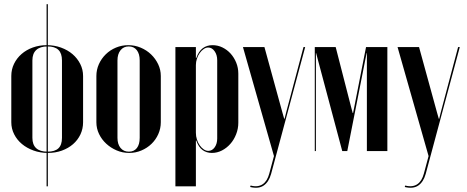

<svg xmlns="http://www.w3.org/2000/svg" viewBox="-20 -719 2222 914"><path d="M207.8 -699V168H201.8V-699ZM202.5 -504Q238.8 -504 270.5 -492.5Q302.2 -481 325.4 -461.1Q348.5 -441.2 362 -414.5Q375.5 -387.8 375.5 -357.2V-137Q375.5 -105.8 362.8 -78.9Q350 -52 327.6 -32.6Q305.2 -13.2 274.6 -2.1Q244 9 207.8 9Q171.2 9 139.5 -2.5Q107.8 -14 84.4 -33.5Q61 -53 47.4 -79.8Q33.8 -106.5 33.8 -137V-357.2Q33.8 -388.5 46.8 -415.2Q59.8 -442 82.6 -461.9Q105.5 -481.8 136.2 -492.9Q167 -504 202.5 -504ZM206.2 -498Q171 -498 152.6 -481.1Q134.2 -464.2 134.2 -431.5V-62.8Q134.2 -30 152.4 -13.5Q170.5 3 206.2 3Q241.2 3 258.1 -13Q275 -29 275 -62.8V-431.5Q275 -465.2 258 -481.6Q241 -498 206.2 -498Z M590.8 -504Q621.8 -504 650 -492.1Q678.3 -480.1 699.3 -459.9Q720.2 -439.8 732.9 -413.3Q745.5 -386.9 745.5 -357.2V-137Q745.5 -107.5 733.6 -80.7Q721.7 -53.9 701.1 -34.1Q680.5 -14.2 653 -2.6Q625.5 9 595 9Q563.2 9 535.3 -3Q507.3 -15 485.8 -34.9Q464.2 -54.8 451.5 -81.1Q438.8 -107.4 438.8 -137V-357.2Q438.8 -386.7 450.7 -413.5Q462.7 -440.2 483.5 -460.5Q504.2 -480.8 531.9 -492.4Q559.5 -504 590.8 -504ZM592.8 -498Q568.2 -498 553.8 -479.9Q539.2 -461.8 539.2 -431.5V-62.8Q539.2 -32.5 553.8 -14.8Q568.3 3 593.5 3Q618 3 631.5 -14.2Q645 -31.5 645 -62.8V-431.5Q645 -462.8 631.1 -480.4Q617.2 -498 592.8 -498Z M912.5 -473V-495H815V168H912.5V-21.2V-49.8H914.5Q925.2 -18.5 944.2 -4.8Q963.2 9 988.5 9Q1013.8 9 1036.4 -2.6Q1059 -14.2 1076.4 -33.9Q1093.8 -53.5 1104.1 -79.9Q1114.5 -106.2 1114.5 -134.8V-368.5Q1114.5 -396.2 1104.5 -420.8Q1094.5 -445.2 1077.9 -463.8Q1061.2 -482.2 1039 -493.1Q1016.8 -504 991.5 -504Q964.8 -504 945.2 -489.5Q925.8 -475 914.2 -442.8H912.5ZM912.5 -86.8V-409.5Q912.5 -424.5 917.4 -439.5Q922.2 -454.5 930.8 -466.5Q939.2 -478.5 949.8 -485.6Q960.2 -492.8 971 -492.8Q989.2 -492.8 1001.6 -475.2Q1014 -457.8 1014 -432.2V-59.8Q1014 -34.5 1001.9 -17.6Q989.8 -0.8 971.8 -0.8Q960.5 -0.8 950 -7.9Q939.5 -15 931 -27Q922.5 -39 917.5 -54.6Q912.5 -70.2 912.5 -86.8Z M1136.5 -495 1284.2 24 1261.8 107.5Q1257.2 125 1249.4 137.8Q1241.5 150.5 1230.6 157.9Q1219.8 165.2 1205.6 167.1Q1191.5 169 1173 164.2L1170.8 171.2Q1211 181 1235.4 164.1Q1259.8 147.2 1270.5 109L1432.8 -495H1424.8L1342.2 -183.8L1334.8 -153.8H1332.8L1324.5 -183L1238.8 -495Z M1824 -495H1722.5L1666.8 -211L1660.8 -181H1659L1651 -211L1578 -495H1478.5V0H1483.8V-436.2V-466.2H1485L1492.8 -436.2L1609.2 0H1633.2L1719.2 -436.2L1725.2 -466.2H1726.5V-436.2V0H1824Z M1872.5 -495 2020.2 24 1997.8 107.5Q1993.2 125 1985.4 137.8Q1977.5 150.5 1966.6 157.9Q1955.8 165.2 1941.6 167.1Q1927.5 169 1909 164.2L1906.8 171.2Q1947 181 1971.4 164.1Q1995.8 147.2 2006.5 109L2168.8 -495H2160.8L2078.2 -183.8L2070.8 -153.8H2068.8L2060.5 -183L1974.8 -495Z"/></svg>

Font: Moniqa Black
Style: Regular
Weight: 900
Designer: Rajesh Rajput
Foundry: Rajesh Rajput
Version: Version 1.000